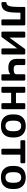

<svg xmlns="http://www.w3.org/2000/svg" viewBox="1780 -2350 580 4181"><g transform="rotate(90 2070.5 -260.0)"><path d="M50 0Q39 0 32 -7Q25 -14 25 -25V-87Q25 -109 48 -111Q92 -114 111.5 -172Q131 -230 131 -361V-496Q131 -506 137.5 -513Q144 -520 155 -520H510Q520 -520 527 -513Q534 -506 534 -496V-24Q534 -14 527 -7Q520 0 510 0H427Q416 0 409.5 -7Q403 -14 403 -24V-414H256V-347Q256 -219 236.5 -142.5Q217 -66 171.5 -33Q126 0 50 0Z M692 0Q683 0 676 -6.5Q669 -13 669 -23V-496Q669 -506 676 -513Q683 -520 693 -520H776Q787 -520 793.5 -513Q800 -506 800 -496V-175L1040 -504Q1044 -511 1050.5 -515.5Q1057 -520 1067 -520H1143Q1152 -520 1159 -513.5Q1166 -507 1166 -498V-24Q1166 -14 1159 -7Q1152 0 1142 0H1059Q1048 0 1041.5 -7Q1035 -14 1035 -24V-345L795 -16Q791 -9 784.5 -4.5Q778 0 768 0Z M1621 0Q1611 0 1604 -7Q1597 -14 1597 -24V-194Q1572 -172 1535.5 -161.5Q1499 -151 1453 -151Q1362 -151 1312.5 -194.5Q1263 -238 1263 -335V-496Q1263 -506 1270 -513Q1277 -520 1287 -520H1373Q1383 -520 1390 -513Q1397 -506 1397 -496V-342Q1397 -302 1418.5 -284.5Q1440 -267 1488 -267Q1536 -267 1566.5 -280.5Q1597 -294 1597 -326V-496Q1597 -506 1604 -513Q1611 -520 1621 -520H1711Q1721 -520 1728 -513Q1735 -506 1735 -496V-24Q1735 -14 1728 -7Q1721 0 1711 0Z M1894 0Q1884 0 1877 -7Q1870 -14 1870 -24V-496Q1870 -506 1877 -513Q1884 -520 1894 -520H1977Q1988 -520 1994.5 -513Q2001 -506 2001 -496V-317H2227V-496Q2227 -506 2234 -513Q2241 -520 2251 -520H2334Q2344 -520 2351 -513Q2358 -506 2358 -496V-24Q2358 -14 2351 -7Q2344 0 2334 0H2251Q2241 0 2234 -7Q2227 -14 2227 -24V-212H2001V-24Q2001 -14 1994.5 -7Q1988 0 1977 0Z M2723 10Q2603 10 2540.5 -52Q2478 -114 2473 -216Q2472 -234 2472 -260Q2472 -286 2473 -304Q2478 -406 2542 -468Q2606 -530 2723 -530Q2840 -530 2904 -468Q2968 -406 2973 -304Q2974 -286 2974 -260Q2974 -234 2973 -216Q2968 -114 2905.5 -52Q2843 10 2723 10ZM2723 -89Q2831 -89 2837 -221Q2838 -236 2838 -260Q2838 -284 2837 -299Q2834 -363 2805 -397Q2776 -431 2723 -431Q2670 -431 2641 -397Q2612 -363 2609 -299Q2608 -284 2608 -260Q2608 -236 2609 -221Q2615 -89 2723 -89Z M3244 0Q3233 0 3226.5 -7Q3220 -14 3220 -24V-414H3057Q3046 -414 3039.5 -421Q3033 -428 3033 -439V-496Q3033 -506 3039.5 -513Q3046 -520 3057 -520H3511Q3522 -520 3529 -513Q3536 -506 3536 -496V-439Q3536 -428 3529 -421Q3522 -414 3511 -414H3349V-24Q3349 -14 3342 -7Q3335 0 3325 0Z M3845 10Q3725 10 3662.5 -52Q3600 -114 3595 -216Q3594 -234 3594 -260Q3594 -286 3595 -304Q3600 -406 3664 -468Q3728 -530 3845 -530Q3962 -530 4026 -468Q4090 -406 4095 -304Q4096 -286 4096 -260Q4096 -234 4095 -216Q4090 -114 4027.5 -52Q3965 10 3845 10ZM3845 -89Q3953 -89 3959 -221Q3960 -236 3960 -260Q3960 -284 3959 -299Q3956 -363 3927 -397Q3898 -431 3845 -431Q3792 -431 3763 -397Q3734 -363 3731 -299Q3730 -284 3730 -260Q3730 -236 3731 -221Q3737 -89 3845 -89Z"/></g></svg>

Font: Rubik Medium
Style: Regular
Weight: 500
Designer: Hubert and Fischer
Foundry: Hubert and Fischer
Version: Version 2.300; ttfautohint (v1.8.4.7-5d5b);gftools[0.9.30]